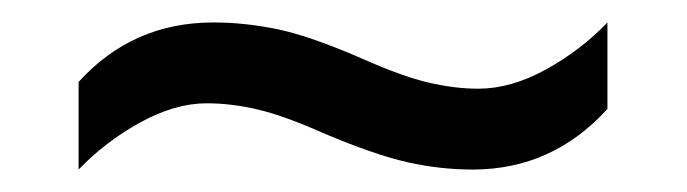

<svg xmlns="http://www.w3.org/2000/svg" viewBox="-20 -438 612 171"><path d="M269 -319Q233 -335 209.5 -340.5Q186 -346 164 -346Q136 -346 105 -329Q74 -312 50 -287V-365Q98 -418 170 -418Q198 -418 227 -412Q256 -406 302 -386Q338 -370 361.5 -364.5Q385 -359 406 -359Q435 -359 466 -376Q497 -393 521 -418V-341Q472 -287 401 -287Q372 -287 343 -293.5Q314 -300 269 -319Z"/></svg>

Font: BC Sans
Style: Regular
Weight: 400
Designer: Monotype Design Team
Province of B.C.
Foundry: Monotype Imaging Inc.
Version: Version 2.000;GOOG;noto-source:20170915:90ef993387c0